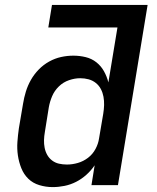

<svg xmlns="http://www.w3.org/2000/svg" viewBox="-20 -755 640 783"><path d="M195 8Q167 8 140.5 0Q114 -8 95.5 -26Q77 -44 67 -69Q57 -94 53 -121Q49 -148 51 -176Q53 -204 57 -232L74 -332Q78 -357 85.5 -381.5Q93 -406 106 -429Q119 -452 138 -471.5Q157 -491 180.5 -504Q204 -517 229 -522.5Q254 -528 279 -528Q305 -528 329.5 -522Q354 -516 373 -501Q392 -486 404 -464.5Q416 -443 422 -419L459 -643H177L192 -735H582L461 0H353L366 -81Q352 -60 332.5 -42.5Q313 -25 290.5 -13.5Q268 -2 243.5 3Q219 8 195 8ZM253 -84Q275 -84 297.5 -90.5Q320 -97 339 -111.5Q358 -126 369.5 -147.5Q381 -169 384 -191L401 -291Q404 -309 404.5 -326.5Q405 -344 402 -360.5Q399 -377 391.5 -391.5Q384 -406 371 -416.5Q358 -427 341.5 -431.5Q325 -436 307 -436Q285 -436 261.5 -428Q238 -420 220 -402.5Q202 -385 192.5 -362.5Q183 -340 179 -317L163 -217Q160 -200 159.5 -184Q159 -168 162 -152.5Q165 -137 172.5 -123.5Q180 -110 192.5 -100.5Q205 -91 220.5 -87.5Q236 -84 253 -84Z"/></svg>

Font: Iosevka SS04 Semibold Extended
Style: Italic
Weight: 600
Width: 7
Italic angle: -9°
Monospace: yes
Designer: Belleve Invis
Foundry: Belleve Invis
Version: Version 19.0.0; ttfautohint (v1.8.4)